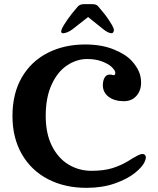

<svg xmlns="http://www.w3.org/2000/svg" viewBox="-20 -892 762 924"><path d="M40 -334Q40 -442 85 -519.5Q130 -597 209.5 -637.5Q289 -678 390 -678Q468 -678 526.5 -654.5Q585 -631 614 -599Q638 -572 648.5 -547.5Q659 -523 659 -494Q659 -456 636.5 -430.5Q614 -405 576 -405Q531 -405 503 -426Q475 -447 475 -482Q475 -504 483.5 -518.5Q492 -533 507 -533Q517 -533 523 -531Q529 -529 532 -532Q535 -535 535 -542Q535 -553 516 -571Q499 -586 469 -597Q439 -608 400 -608Q349 -608 303 -577.5Q257 -547 228.5 -485Q200 -423 200 -334Q200 -249 230 -189.5Q260 -130 310 -100Q360 -70 420 -70Q480 -70 521.5 -83Q563 -96 602 -120L618 -130Q633 -139 645 -145Q657 -151 666 -151Q673 -151 677.5 -146.5Q682 -142 682 -134Q682 -127 677 -115Q666 -89 629 -59.5Q592 -30 532 -9Q472 12 396 12Q292 12 211.5 -29.5Q131 -71 85.5 -149.5Q40 -228 40 -334ZM279 -756Q285 -769 304.5 -797.5Q324 -826 354 -860Q364 -872 384 -872H424Q444 -872 452 -862Q486 -823 504 -795.5Q522 -768 526 -757Q530 -747 526.5 -739.5Q523 -732 517 -732Q501 -732 475 -753L404 -810L330 -752Q317 -742 304.5 -737Q292 -732 284 -732Q268 -732 279 -756Z"/></svg>

Font: Raigarh
Style: Regular
Weight: 400
Designer: jaikishan Patel
Foundry: MagicType
Version: Version 1.000;FEAKit 1.0